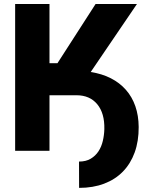

<svg xmlns="http://www.w3.org/2000/svg" viewBox="-20 -747 738 951"><path d="M55 0V-727.3H225.1V-433.9H264.6L453.5 -727.3H658.4L429.3 -390.3Q485.1 -381.7 528.9 -359.4Q572.8 -337 603.5 -302.2Q634.2 -267.4 650.4 -220.9Q666.5 -174.4 666.9 -117.9Q667.3 -47.6 647 8.2Q626.8 63.9 588.6 103Q550.4 142 495.6 162.8Q440.7 183.6 371.8 183.6L371.4 53.3Q405.5 53.3 429.2 39.2Q452.8 25.2 467.7 2.5Q482.6 -20.2 489.3 -49.2Q496.1 -78.1 496.8 -107.6Q498.6 -186.1 461.6 -230.8Q424.7 -275.2 359 -275.2H225.1V0Z"/></svg>

Font: Inter P Extra Bold
Style: Regular
Weight: 800
Designer: Rasmus Andersson
Foundry: rsms
Version: Version 3.018;git-588b23468